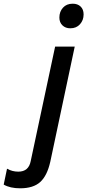

<svg xmlns="http://www.w3.org/2000/svg" viewBox="-162 -800 472 1038"><path d="M-142 198 -124 112Q-96 128 -63 128Q-7 128 4 71L136 -548H242L110 74Q93 150 55.5 184Q18 218 -53 218Q-107 218 -142 198ZM159 -705Q159 -737 178.5 -758.5Q198 -780 231 -780Q258 -780 274 -764.5Q290 -749 290 -722Q290 -691 270.5 -669Q251 -647 218 -647Q192 -647 175.5 -663Q159 -679 159 -705Z"/></svg>

Font: Application Medium
Style: Italic
Weight: 500
Italic angle: -12°
Designer: Wei Huang
Foundry: Wei Huang
Version: Version 0.012